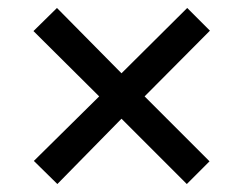

<svg xmlns="http://www.w3.org/2000/svg" viewBox="-20 -660 612 482"><path d="M450 -640 285 -476 123 -640 64 -582 229 -418 65 -256 124 -198 285 -362 449 -198 506 -255 343 -418 507 -583Z"/></svg>

Font: Noto Sans Malayalam UI Medium
Style: Regular
Weight: 500
Designer: Jelle Bosma - Monotype Design Team
Foundry: Monotype Imaging Inc.
Version: Version 2.104